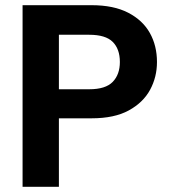

<svg xmlns="http://www.w3.org/2000/svg" viewBox="-20 -720 656 740"><path d="M67 0V-700H333Q418 -700 474 -671Q530 -642 557.5 -593Q585 -544 585 -481Q585 -423 558.5 -374Q532 -325 476.5 -294.5Q421 -264 333 -264H207V0ZM207 -376H324Q387 -376 414.5 -404.5Q442 -433 442 -481Q442 -531 414.5 -558.5Q387 -586 324 -586H207Z"/></svg>

Font: DM Sans 20pt ExtraBold
Style: Regular
Weight: 800
Version: Version 4.004;gftools[0.9.30]